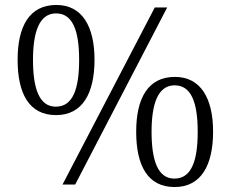

<svg xmlns="http://www.w3.org/2000/svg" viewBox="-20 -744 931 774"><path d="M206 -280C314 -280 361 -370 361 -503C361 -638 311 -724 207 -724C98 -724 51 -637 51 -503C51 -367 97 -280 206 -280ZM232 0H283L654 -714H604ZM205 -314C140 -314 113 -383 113 -503C113 -614 138 -690 206 -690C272 -690 299 -623 299 -503C299 -388 275 -314 205 -314ZM684 10C792 10 839 -80 839 -213C839 -348 789 -434 685 -434C576 -434 529 -347 529 -213C529 -77 575 10 684 10ZM683 -24C618 -24 591 -93 591 -213C591 -324 616 -400 684 -400C750 -400 777 -333 777 -213C777 -98 753 -24 683 -24Z"/></svg>

Font: Noto Serif Lao Light
Style: Regular
Weight: 300
Designer: Monotype Design Team
Foundry: Monotype Imaging Inc.
Version: Version 2.003